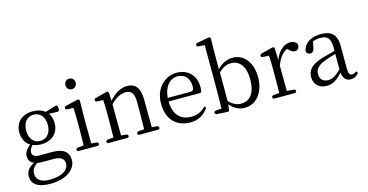

<svg xmlns="http://www.w3.org/2000/svg" viewBox="-99 -1295 3927 2047"><g transform="rotate(-15 1864.0 -271.0)"><path d="M248 264C432 264 532 173 532 77C532 -10 474 -59 355 -59H209C153 -59 132 -81 132 -113C132 -139 143 -157 168 -186C196 -174 226 -168 261 -168C379 -168 456 -240 456 -350C456 -394 444 -432 424 -461L516 -458C529 -458 536 -464 536 -477V-502C536 -512 533 -519 528 -523C523 -527 515 -527 505 -524L396 -490C362 -517 318 -532 261 -532C142 -532 66 -461 66 -350C66 -282 95 -227 144 -197C97 -158 76 -123 76 -83C76 -43 96 -13 134 2C74 33 42 74 42 128C42 209 101 264 248 264ZM104 115C104 73 122 47 164 13C183 16 202 17 227 17H350C436 17 462 53 462 97C462 166 391 220 251 220C156 220 104 184 104 115ZM142 -350C142 -437 188 -495 262 -495C334 -495 381 -437 381 -351C381 -264 334 -206 260 -206C187 -206 142 -263 142 -350Z M608 -14C608 -2 615 4 628 4H834C847 4 854 -3 854 -14C854 -25 847 -33 835 -34L777 -39C776 -95 775 -175 775 -228V-379L778 -505C778 -515 776 -521 772 -525C768 -528 761 -530 750 -527L620 -496C609 -493 603 -486 603 -475C603 -464 611 -458 623 -457L692 -454C694 -405 696 -352 696 -287V-228C696 -175 695 -95 693 -40L627 -34C615 -33 608 -25 608 -14ZM671 -709C671 -674 697 -651 727 -651C757 -651 785 -674 785 -709C785 -744 757 -768 727 -768C697 -768 671 -744 671 -709Z M938 -14C938 -2 945 4 958 4H1162C1175 4 1182 -3 1182 -14C1182 -25 1175 -33 1163 -34L1106 -39C1105 -95 1104 -175 1104 -228V-385C1169 -451 1227 -472 1271 -472C1330 -472 1363 -438 1363 -342V-228C1363 -173 1362 -95 1361 -40L1297 -34C1285 -33 1278 -25 1278 -14C1278 -3 1285 4 1298 4H1502C1515 4 1522 -3 1522 -14C1522 -25 1515 -33 1503 -34L1445 -39C1444 -94 1443 -173 1443 -228V-340C1443 -479 1390 -532 1304 -532C1239 -532 1172 -501 1103 -423L1099 -505C1098 -516 1096 -521 1092 -525C1088 -528 1080 -529 1070 -526L949 -495C938 -492 932 -485 932 -474C932 -463 940 -457 952 -456L1020 -453C1023 -404 1024 -354 1024 -287V-228C1024 -175 1023 -95 1022 -40L957 -34C945 -33 938 -25 938 -14Z M1859 18C1943 18 2006 -17 2051 -79C2058 -89 2058 -96 2052 -102C2046 -107 2039 -104 2030 -95C1992 -58 1943 -38 1880 -38C1770 -38 1692 -106 1689 -258H2031C2042 -258 2051 -263 2054 -275C2056 -288 2057 -304 2057 -322C2057 -442 1979 -532 1850 -532C1719 -532 1605 -426 1605 -256C1605 -72 1712 18 1859 18ZM1690 -297C1699 -419 1765 -493 1848 -493C1932 -493 1979 -432 1979 -349C1979 -312 1970 -297 1934 -297Z M2215 -39 2150 -34C2138 -33 2131 -25 2131 -14C2131 -3 2138 4 2150 5L2267 12C2279 13 2286 6 2288 -6L2296 -64C2346 -4 2403 18 2458 18C2588 18 2678 -97 2678 -262C2678 -428 2589 -532 2469 -532C2409 -532 2349 -509 2296 -450V-640L2299 -783C2299 -793 2297 -799 2292 -803C2287 -807 2280 -807 2270 -805L2147 -782C2135 -780 2129 -773 2129 -762C2129 -751 2136 -744 2148 -743L2217 -739V-228C2217 -174 2216 -95 2215 -39ZM2298 -99V-415C2350 -466 2393 -480 2436 -480C2528 -480 2591 -407 2591 -261C2591 -97 2519 -35 2434 -35C2385 -35 2343 -54 2298 -99Z M2768 -14C2768 -2 2775 4 2788 4H3011C3024 4 3031 -3 3031 -14C3031 -25 3024 -33 3012 -34L2936 -41C2935 -97 2934 -175 2934 -228V-320C2963 -400 3001 -448 3054 -473L3063 -464C3087 -440 3105 -427 3129 -427C3160 -427 3176 -445 3179 -474C3180 -484 3180 -490 3175 -498C3161 -522 3132 -532 3101 -532C3035 -532 2967 -475 2934 -382L2929 -505C2929 -516 2926 -521 2922 -525C2918 -528 2910 -529 2900 -526L2779 -495C2768 -492 2762 -485 2762 -474C2762 -463 2770 -457 2782 -456L2850 -453C2853 -404 2854 -354 2854 -287V-228C2854 -175 2853 -96 2852 -40L2787 -34C2775 -33 2768 -25 2768 -14Z M3362 18C3433 18 3478 -14 3538 -81C3547 -18 3576 17 3628 17C3661 17 3688 6 3710 -21C3717 -31 3717 -39 3711 -45C3705 -50 3698 -48 3688 -40C3678 -34 3669 -31 3657 -31C3628 -31 3615 -47 3615 -109V-354C3615 -480 3558 -532 3443 -532C3337 -532 3264 -489 3241 -411C3239 -402 3238 -395 3242 -386C3249 -369 3263 -361 3281 -361C3304 -361 3321 -372 3328 -409L3342 -478C3369 -489 3395 -494 3422 -494C3502 -494 3537 -465 3537 -357V-321C3494 -310 3446 -297 3402 -285C3272 -246 3224 -194 3224 -115C3224 -29 3284 18 3362 18ZM3303 -127C3303 -179 3334 -219 3420 -251C3453 -264 3495 -276 3537 -288V-117C3475 -57 3438 -37 3396 -37C3339 -37 3303 -68 3303 -127Z"/></g></svg>

Font: 寒蝉锦书宋
Style: Regular
Weight: 400
Designer: 寒蝉锦书宋{Warren} 思源宋体{Ryoko NISHIZUKA 西塚涼子 (kana & ideographs); Frank Grießhammer (Latin, Greek & Cyrillic); Wenlong ZHANG 
Foundry: Adobe & ChillType
Version: Version 2.000;Glyphs 3.1.1 (3135)